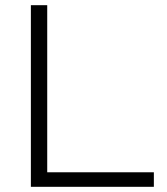

<svg xmlns="http://www.w3.org/2000/svg" viewBox="-20 -720 642 740"><path d="M99 0V-700H162V-56H573V0Z"/></svg>

Font: REM Medium ExtraLight
Style: Regular
Weight: 250
Version: Version 1.005;gftools[0.9.28]